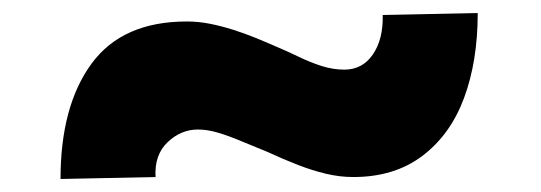

<svg xmlns="http://www.w3.org/2000/svg" viewBox="-20 -497 831 295"><path d="M523 -225Q502 -225 481 -230Q460 -235 438 -243.5Q416 -252 390 -264Q370 -272 351 -280Q332 -288 315.5 -293Q299 -298 284 -298Q258 -298 237.5 -278.5Q217 -259 219 -225L73 -222Q73 -334 120.5 -399Q168 -464 267 -464Q285 -464 302.5 -460.5Q320 -457 337.5 -451.5Q355 -446 371 -439.5Q387 -433 403 -426Q422 -418 439.5 -409.5Q457 -401 474.5 -395.5Q492 -390 509 -390Q537 -390 553 -413.5Q569 -437 568 -474L714 -477Q714 -403 693 -346.5Q672 -290 629 -257.5Q586 -225 523 -225Z"/></svg>

Font: Lexend Mega ExtraBold
Style: Regular
Weight: 800
Designer: Bonnie Shaver-Troup, Thomas Jockin
Foundry: Lexend
Version: Version 1.007